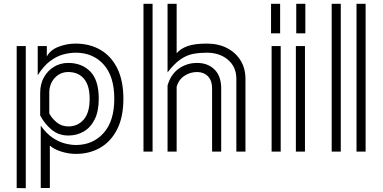

<svg xmlns="http://www.w3.org/2000/svg" viewBox="-20 -800 2020 1013"><path d="M195 -137Q225 -95 258 -73Q291 -51 323 -43Q355 -35 380 -35Q470 -35 526.5 -98Q583 -161 583 -279Q583 -397 527 -459.5Q471 -522 379 -522Q348 -522 313 -512.5Q278 -503 244 -477.5Q210 -452 179 -403V-557H227V-502Q246 -537 289.5 -553.5Q333 -570 379 -570Q453 -570 510 -537Q567 -504 599 -439Q631 -374 631 -279Q631 -183 598.5 -118.5Q566 -54 509.5 -21Q453 12 380 12Q343 12 304 0Q265 -12 243 -32V192H195ZM68 -557H116V193L68 192ZM192 -310Q192 -357 212 -392.5Q232 -428 265.5 -448Q299 -468 340 -468Q412 -468 456.5 -422.5Q501 -377 501 -279Q501 -213 479.5 -170Q458 -127 421.5 -106Q385 -85 341 -85Q289 -85 252 -116Q215 -147 192 -191ZM240 -202Q253 -176 279 -154.5Q305 -133 341 -133Q390 -133 421.5 -169Q453 -205 453 -279Q453 -349 423 -384.5Q393 -420 340 -420Q298 -420 269 -389Q240 -358 240 -310Z M1227 -384Q1227 -447 1183 -484.5Q1139 -522 1071 -522Q1034 -522 1000.5 -516Q967 -510 934 -488Q901 -466 864 -418V-780H912V-519Q932 -543 969 -556.5Q1006 -570 1071 -570Q1132 -570 1177.5 -546.5Q1223 -523 1249 -481.5Q1275 -440 1275 -384V0H1227ZM737 -780H785V0H737ZM1099 -333Q1099 -375 1077 -397.5Q1055 -420 1020 -420Q983 -420 953 -400Q923 -380 912 -343V0H864V-349Q881 -408 923.5 -438Q966 -468 1020 -468Q1076 -468 1111.5 -433.5Q1147 -399 1147 -333V0H1099Z M1543 -780H1591V-624H1543ZM1410 -780H1458V-624H1410ZM1541 -557H1589V0H1541ZM1413 -557H1461V0H1413Z M1861 -780H1909V0H1861ZM1730 -780H1778V0H1730Z"/></svg>

Font: Train One
Style: Regular
Weight: 400
Designer: Fontworks Inc.
Foundry: Fontworks Inc.
Version: Version 1.100